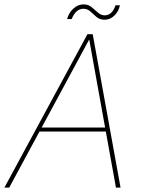

<svg xmlns="http://www.w3.org/2000/svg" viewBox="-28 -856 649 876"><path d="M-8 0 371 -700H395L522 0H501L379 -676L14 0ZM136 -256 149 -274H465L470 -256ZM278 -769Q286 -798 307 -817Q328 -836 353 -836Q375 -836 390 -823.5Q405 -811 419 -798.5Q433 -786 450 -786Q467 -786 479.5 -798Q492 -810 499 -832H519Q514 -805 494.5 -785.5Q475 -766 449 -766Q427 -766 412.5 -778.5Q398 -791 384.5 -803.5Q371 -816 352 -816Q335 -816 321.5 -804Q308 -792 299 -769Z"/></svg>

Font: DM Sans 24pt Thin
Style: Italic
Weight: 250
Italic angle: -10°
Designer: Colophon Foundry, Jonny Pinhorn
Foundry: Colophon Foundry
Version: Version 4.004;gftools[0.9.30]